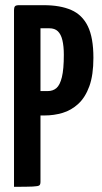

<svg xmlns="http://www.w3.org/2000/svg" viewBox="-20 -720 393 740"><path d="M66 -275Q49 -275 47 -280.5Q45 -286 45 -301V-680Q45 -681 45.5 -690.5Q46 -700 61 -700H149Q212 -700 254.5 -681.5Q297 -663 318.5 -619Q340 -575 340 -497Q340 -431 324.5 -388Q309 -345 282 -320Q255 -295 221.5 -285Q188 -275 152 -275ZM34 0V-681Q34 -691 37.5 -695.5Q41 -700 53 -700H117Q132 -700 134 -690.5Q136 -681 136 -681V-19Q136 -9 131.5 -5.5Q127 -2 106 -1Q85 0 34 0ZM136 -369H164Q184 -369 197.5 -380.5Q211 -392 218.5 -422.5Q226 -453 226 -509Q226 -542 220.5 -565Q215 -588 203 -599.5Q191 -611 170 -611H136Z"/></svg>

Font: Yanone Kaffeesatz SemiBold
Style: Regular
Weight: 600
Designer: Yanone (Cyrillic: Daniel Pouzeot, Huerta Tipografica, and Cyreal)
Foundry: Yanone
Version: Version 2.003